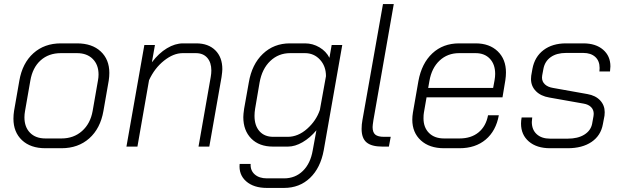

<svg xmlns="http://www.w3.org/2000/svg" viewBox="-20 -720 3058 943"><path d="M46 -137Q46 -156 49 -175L75 -324Q90 -410 144 -458.5Q198 -507 279 -507H358Q432 -507 474.5 -467.5Q517 -428 517 -362Q517 -344 514 -324L488 -175Q473 -89 418.5 -40.5Q364 8 282 8H203Q130 8 88 -31.5Q46 -71 46 -137ZM282 -40Q342 -40 383 -76.5Q424 -113 435 -175L461 -324Q464 -339 464 -354Q464 -402 435.5 -430.5Q407 -459 358 -459H279Q219 -459 179.5 -423.5Q140 -388 129 -324L103 -175Q100 -159 100 -144Q100 -96 127.5 -68Q155 -40 203 -40Z M689 -499H741L726 -414Q760 -459 800 -483Q840 -507 879 -507H944Q1003 -507 1037.5 -473Q1072 -439 1072 -380Q1072 -369 1068 -341L1008 0H955L1015 -342Q1018 -359 1018 -374Q1018 -413 998 -436Q978 -459 942 -459H877Q832 -459 785.5 -422Q739 -385 712 -326L655 0H601Z M1157 85H1211Q1209 117 1231 136.5Q1253 156 1291 156H1375Q1430 156 1467.5 119.5Q1505 83 1516 18L1534 -80Q1503 -43 1466 -21.5Q1429 0 1394 0H1321Q1253 0 1214 -39.5Q1175 -79 1175 -145Q1175 -158 1179 -186L1202 -315Q1217 -404 1271 -455.5Q1325 -507 1404 -507H1478Q1516 -507 1549 -487.5Q1582 -468 1598 -436L1609 -499H1661L1570 18Q1554 105 1502.5 154Q1451 203 1375 203H1291Q1226 203 1189 170.5Q1152 138 1157 85ZM1393 -48Q1444 -48 1488.5 -87.5Q1533 -127 1551 -180L1581 -346Q1581 -395 1551.5 -427Q1522 -459 1478 -459H1405Q1348 -459 1307.5 -420.5Q1267 -382 1255 -315L1233 -186Q1230 -168 1230 -151Q1230 -103 1254.5 -75.5Q1279 -48 1322 -48Z M1756 -87Q1756 -109 1760 -130L1861 -700H1914L1814 -130Q1810 -104 1810 -96Q1810 -70 1823 -59Q1836 -48 1866 -48H1899L1890 0H1858Q1805 0 1780.5 -20.5Q1756 -41 1756 -87Z M2005 -132Q2005 -149 2008 -167L2035 -322Q2051 -409 2103.5 -458Q2156 -507 2235 -507H2316Q2384 -507 2424.5 -468Q2465 -429 2465 -364Q2465 -346 2462 -326L2448 -242H2075L2062 -167Q2060 -157 2060 -139Q2060 -94 2087 -67Q2114 -40 2161 -40H2237Q2294 -40 2330.5 -70Q2367 -100 2377 -154H2430Q2416 -77 2365.5 -34.5Q2315 8 2237 8H2161Q2089 8 2047 -30.5Q2005 -69 2005 -132ZM2402 -288 2409 -326Q2412 -343 2412 -357Q2412 -404 2386 -431.5Q2360 -459 2316 -459H2235Q2178 -459 2139 -422.5Q2100 -386 2089 -322L2083 -288Z M2539 -113Q2539 -128 2542 -143H2594Q2592 -127 2592 -121Q2592 -83 2616 -61Q2640 -39 2682 -39H2768Q2818 -39 2849.5 -58.5Q2881 -78 2888 -111L2895 -150Q2896 -154 2896 -161Q2896 -181 2883 -194Q2870 -207 2847 -211L2678 -241Q2636 -248 2612 -272.5Q2588 -297 2588 -332Q2588 -342 2589 -348L2595 -382Q2606 -441 2649.5 -474Q2693 -507 2760 -507H2845Q2906 -507 2942 -476Q2978 -445 2978 -394Q2978 -387 2976 -369H2924Q2925 -375 2925 -386Q2925 -421 2903.5 -440.5Q2882 -460 2845 -460H2760Q2714 -460 2685 -439.5Q2656 -419 2649 -382L2643 -350Q2642 -346 2642 -339Q2642 -319 2656.5 -305.5Q2671 -292 2697 -288L2865 -258Q2905 -251 2927.5 -227Q2950 -203 2950 -169Q2950 -158 2949 -152L2941 -110Q2931 -54 2885.5 -23Q2840 8 2768 8H2682Q2616 8 2577.5 -25Q2539 -58 2539 -113Z"/></svg>

Font: Bai Jamjuree Light
Style: Italic
Weight: 300
Italic angle: -10°
Version: Version 1.000; ttfautohint (v1.6)